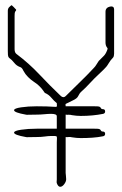

<svg xmlns="http://www.w3.org/2000/svg" viewBox="-20 -720 468 737"><path d="M211 -3Q203 -3 198 -17Q197 -21 197.5 -24Q198 -27 198 -31V-174Q198 -181 198.5 -186Q199 -191 198 -195Q197 -198 189.5 -198Q182 -198 176 -198Q166 -198 152 -196Q138 -194 121 -194Q96 -194 89 -193.5Q82 -193 79 -194Q34 -202 34 -211Q34 -218 61 -222Q88 -226 121 -226H198V-274Q198 -283 176 -283Q165 -283 150 -281.5Q135 -280 121 -280Q96 -280 89 -279.5Q82 -279 79 -280Q34 -288 34 -297Q34 -304 61 -308Q88 -312 121 -312Q137 -312 158.5 -311.5Q180 -311 189 -310Q199 -309 198.5 -313Q198 -317 198 -324Q187 -333 177 -345Q167 -357 153 -363Q151 -364 149.5 -367Q148 -370 146 -372Q139 -382 130 -390.5Q121 -399 110 -406Q98 -414 87.5 -424.5Q77 -435 70 -448Q68 -453 64.5 -457.5Q61 -462 56 -463Q43 -468 34.5 -479Q26 -490 15 -498Q11 -502 10.5 -509Q10 -516 10 -524V-679Q10 -689 18 -695Q23 -700 25 -700Q29 -696 33 -692.5Q37 -689 40 -685Q42 -684 42 -682Q42 -680 41 -679Q37 -675 36.5 -669.5Q36 -664 36 -659V-531Q36 -526 37.5 -521Q39 -516 43 -513Q91 -477 131 -434.5Q171 -392 214 -351Q224 -343 232 -351Q259 -378 286.5 -404.5Q314 -431 340 -459Q346 -465 350 -472Q354 -479 359 -486Q372 -499 379 -506Q386 -513 392 -529Q394 -534 392 -536Q388 -541 386.5 -546Q385 -551 385 -556V-675Q385 -691 403 -695Q418 -697 418 -684V-514Q418 -510 417 -505.5Q416 -501 414 -499Q404 -489 396.5 -476Q389 -463 378 -453Q342 -420 309 -384Q301 -376 293 -369Q285 -362 280 -351Q276 -342 259.5 -334.5Q243 -327 234 -322Q231 -321 231.5 -319Q232 -317 232 -312H295Q301 -312 315 -312Q329 -312 342.5 -312Q356 -312 360 -311Q365 -310 367 -305.5Q369 -301 375 -301Q383 -301 383.5 -293Q384 -285 376 -283Q356 -279 334.5 -277Q313 -275 290 -275Q274 -275 256 -278Q249 -280 243 -279.5Q237 -279 232 -280V-226H295Q301 -226 315 -226Q329 -226 342.5 -226Q356 -226 360 -225Q365 -224 367 -219.5Q369 -215 375 -215Q383 -215 383.5 -207Q384 -199 376 -197Q356 -193 334.5 -191.5Q313 -190 290 -190Q274 -190 256 -193Q249 -195 243 -194Q237 -193 232 -194V-56Q232 -53 233 -46Q234 -39 234 -32Q234 -23 226.5 -13Q219 -3 211 -3Z"/></svg>

Font: Sankofa Display
Style: Regular
Weight: 400
Designer: Batsirai Madzonga
Foundry: Batsirai Madzonga
Version: Version 1.000; ttfautohint (v1.8.4.7-5d5b)